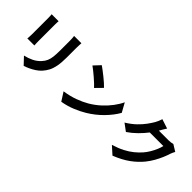

<svg xmlns="http://www.w3.org/2000/svg" viewBox="95 -1786 2810 2810"><g transform="rotate(45 1500.0 -381.0)"><path d="M803 -776Q802 -755 800.5 -730.5Q799 -706 799 -676Q799 -650 799 -613Q799 -576 799 -539.5Q799 -503 799 -478Q799 -371 785.5 -299.5Q772 -228 746 -178.5Q720 -129 683 -88Q650 -52 607 -24Q564 4 520.5 24Q477 44 440 56L336 -54Q410 -71 470.5 -101Q531 -131 576 -180Q611 -218 628.5 -258.5Q646 -299 652 -353.5Q658 -408 658 -486Q658 -512 658 -548Q658 -584 658 -619Q658 -654 658 -676Q658 -734 652 -776ZM339 -768Q338 -751 337 -733Q336 -715 336 -691Q336 -678 336 -645Q336 -612 336 -569.5Q336 -527 336 -483.5Q336 -440 336 -405Q336 -370 336 -353Q336 -334 337 -308.5Q338 -283 339 -266H194Q195 -280 197 -306Q199 -332 199 -354Q199 -371 199 -406Q199 -441 199 -484.5Q199 -528 199 -570Q199 -612 199 -645Q199 -678 199 -691Q199 -705 198 -728Q197 -751 195 -768Z M1241 -760Q1267 -742 1302 -715.5Q1337 -689 1374.5 -659Q1412 -629 1444.5 -600Q1477 -571 1499 -548L1397 -444Q1378 -465 1347 -494Q1316 -523 1280 -554Q1244 -585 1209 -613Q1174 -641 1147 -660ZM1116 -94Q1233 -111 1329.5 -146.5Q1426 -182 1499 -225Q1585 -276 1655.5 -340.5Q1726 -405 1779 -476Q1832 -547 1863 -614L1941 -473Q1884 -372 1788 -274Q1692 -176 1571 -103Q1495 -57 1400.5 -18.5Q1306 20 1200 38Z M2573 -780Q2556 -754 2538.5 -724.5Q2521 -695 2512 -678L2509 -673H2710Q2733 -673 2756.5 -676.5Q2780 -680 2797 -685L2899 -622Q2891 -608 2881.5 -588.5Q2872 -569 2866 -550Q2853 -506 2829 -449.5Q2805 -393 2771 -332.5Q2737 -272 2692 -216Q2621 -129 2525 -59.5Q2429 10 2288 66L2170 -40Q2272 -71 2346 -109.5Q2420 -148 2475 -193Q2530 -238 2573 -287Q2607 -326 2636.5 -375.5Q2666 -425 2686.5 -474Q2707 -523 2715 -560H2434Q2384 -495 2320 -431.5Q2256 -368 2182 -318L2070 -401Q2158 -455 2218 -513Q2278 -571 2317.5 -625.5Q2357 -680 2382 -723Q2393 -742 2406.5 -772.5Q2420 -803 2427 -828Z"/></g></svg>

Font: Source Han Sans
Style: Bold
Weight: 700
Designer: Ryoko NISHIZUKA Ë•øÂ°öÊ∂ºÂ≠ê (kana, bopomofo & ideographs); Paul D. Hunt (Latin, Greek & Cyrillic); Sandoll Communicatio
Foundry: Adobe
Version: Version 2.004;hotconv 1.0.118;makeotfexe 2.5.65603